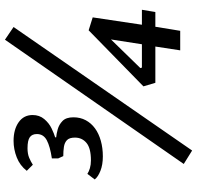

<svg xmlns="http://www.w3.org/2000/svg" viewBox="-30 -700 778 757"><g transform="rotate(-90 358.5 -322.0)"><path d="M120 -305Q87 -305 63 -314.5Q39 -324 29 -337L51 -366Q60 -360 73.5 -356Q87 -352 104 -352Q152 -352 173 -369.5Q194 -387 194 -415Q194 -437 184 -446.5Q174 -456 157.5 -458.5Q141 -461 121 -461L112 -481V-506Q159 -513 183.5 -526Q208 -539 208 -565Q208 -584 195.5 -593Q183 -602 152 -602Q130 -602 114.5 -595.5Q99 -589 87 -581L63 -605Q84 -632 116 -644.5Q148 -657 181 -657Q226 -657 254.5 -637Q283 -617 283 -582Q283 -555 267 -536Q251 -517 230 -507Q209 -497 195 -493V-489Q208 -488 226.5 -483Q245 -478 259.5 -464Q274 -450 274 -421Q274 -394 262.5 -372.5Q251 -351 230.5 -336Q210 -321 181.5 -313Q153 -305 120 -305ZM143 47 90 14 580 -691 630 -657ZM538 0 553 -98H410L396 -145L617 -361L668 -345L639 -151H698L689 -98H631L615 0ZM470 -151H562L581 -273L468 -157Z"/></g></svg>

Font: Faustina Light Medium
Style: Italic
Weight: 500
Italic angle: -8°
Version: Version 1.200